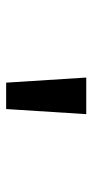

<svg xmlns="http://www.w3.org/2000/svg" viewBox="146 -926 307 640"><g transform="rotate(90 300.0 -606.5)"><path d="M239 -740H361L344 -473H256Z"/></g></svg>

Font: Fira Mono Medium
Style: Regular
Weight: 500
Designer: Carrois Corporate & Edenspiekermann AG
Foundry: Carrois Corporate GbR & Edenspiekermann AG
Version: Version 3.206